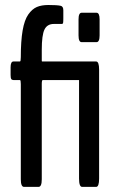

<svg xmlns="http://www.w3.org/2000/svg" viewBox="-20 -732 454 752"><path d="M299.8 -566.9Q287.6 -566.9 287.6 -593.3V-656.2Q287.6 -682.1 299.8 -682.1H357.9Q370.1 -682.1 370.1 -656.2V-593.3Q370.1 -566.9 357.9 -566.9ZM301.8 0Q289.6 0 289.6 -32.7V-418.5H147.5Q143.6 -418.5 143.6 -402.8V-29.8Q143.6 0 130.9 0H74.2Q61.5 0 61.5 -29.8V-402.8Q61.5 -418.5 58.1 -418.5H32.7Q26.9 -418.5 24.2 -422.4Q21.5 -426.3 21.5 -438.5V-468.3Q21.5 -491.2 32.7 -491.2H58.1Q61.5 -491.2 61.5 -508.3Q61.5 -571.3 68.6 -612.5Q75.7 -653.8 90.8 -675.3Q106 -696.8 124.3 -704.6Q142.6 -712.4 169.4 -712.4Q203.1 -712.4 216.8 -709.5Q228 -707.5 228 -691.9V-660.2Q228 -646.5 227.1 -642.3Q226.1 -638.2 221.7 -638.2H190.9Q165 -638.2 154.3 -616.5Q143.6 -594.7 143.6 -537.1V-494.1Q143.6 -491.2 145 -491.2H356.4Q368.2 -491.2 368.2 -459V-32.7Q368.2 0 356.4 0Z"/></svg>

Font: BenchNine
Style: Bold
Weight: 700
Version: Version 1 ; ttfautohint (v0.92.18-e454-dirty) -l 8 -r 50 -G 